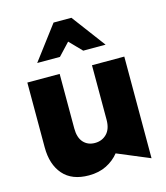

<svg xmlns="http://www.w3.org/2000/svg" viewBox="-118 -884 852 987"><g transform="rotate(-15 307.5 -391.0)"><path d="M233 12Q287 12 327.5 -8.5Q368 -29 394 -62L566 10V-531H394V-241Q394 -192 369 -166.5Q344 -141 306 -141Q268 -141 245 -166.5Q222 -192 222 -241V-531H50V-186Q50 -95 96.5 -41.5Q143 12 233 12ZM355 -794H260L125 -615H246L307 -680L370 -615H489Z"/></g></svg>

Font: Geom ExtraBold
Style: Bold
Weight: 800
Version: Version 1.102